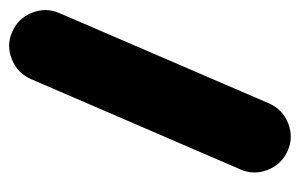

<svg xmlns="http://www.w3.org/2000/svg" viewBox="-206 -229 622 397"><g transform="rotate(90 104.5 -30.0)"><path d="M216.8 -314.5Q245.1 -302.2 256.6 -273.4Q268.1 -244.6 255.9 -216.8L69.3 215.8Q57.1 244.1 28.3 255.9Q-0.5 267.6 -28.3 255.4Q-56.6 243.2 -68.1 214.6Q-79.6 186 -67.4 157.7L119.1 -275.4Q131.3 -303.7 160.2 -315.2Q189 -326.7 216.8 -314.5Z"/></g></svg>

Font: Mikhak-DS2-FD ExtraBold
Style: Regular
Weight: 800
Designer: Amin Abedi
Version: Version 3.2